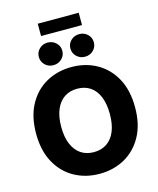

<svg xmlns="http://www.w3.org/2000/svg" viewBox="-153 -1185 1069 1300"><g transform="rotate(-15 382.0 -535.0)"><path d="M382.3 10.3Q284.2 10.3 205.6 -33.4Q127 -77.1 81.1 -160.9Q35.2 -244.6 35.2 -363.3Q35.2 -482.9 81.1 -566.7Q127 -650.4 205.6 -694.1Q284.2 -737.8 382.3 -737.8Q480 -737.8 558.6 -694.1Q637.2 -650.4 683.1 -566.7Q729 -482.9 729 -363.3Q729 -244.1 683.1 -160.6Q637.2 -77.1 558.6 -33.4Q480 10.3 382.3 10.3ZM382.3 -141.6Q435.1 -141.6 473.1 -167.2Q511.2 -192.9 531.7 -242.4Q552.2 -292 552.2 -363.3Q552.2 -435.1 531.7 -484.9Q511.2 -534.7 473.1 -560.3Q435.1 -585.9 382.3 -585.9Q329.6 -585.9 291.5 -560.3Q253.4 -534.7 232.4 -484.9Q211.4 -435.1 211.4 -363.3Q211.4 -292 232.4 -242.4Q253.4 -192.9 291.5 -167.2Q329.6 -141.6 382.3 -141.6ZM491.2 -781.2Q456.5 -781.2 432.6 -804.2Q408.7 -827.1 408.7 -860.4Q408.7 -893.6 432.6 -916.5Q456.5 -939.5 491.2 -939.5Q525.9 -939.5 549.6 -916.5Q573.2 -893.6 573.2 -860.4Q573.2 -827.1 549.6 -804.2Q525.9 -781.2 491.2 -781.2ZM269.5 -781.2Q234.9 -781.2 211.2 -804.2Q187.5 -827.1 187.5 -860.4Q187.5 -893.6 211.2 -916.5Q234.9 -939.5 269.5 -939.5Q304.2 -939.5 328.1 -916.5Q352.1 -893.6 352.1 -860.4Q352.1 -827.1 328.1 -804.2Q304.2 -781.2 269.5 -781.2ZM525.9 -1080.1V-993.7H238.8V-1080.1Z"/></g></svg>

Font: Inter 20pt ExtraBold
Style: Regular
Weight: 800
Version: Version 4.001;git-66647c0bb